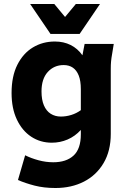

<svg xmlns="http://www.w3.org/2000/svg" viewBox="-20 -745 650 962"><path d="M38 -279Q38 -363 67 -420.5Q96 -478 145 -507.5Q194 -537 255 -537Q299 -537 334 -519.5Q369 -502 393 -468L404 -525H550L542 -476Q538 -454 536.5 -437.5Q535 -421 535 -400V-74Q535 11 499 72Q463 133 400.5 165Q338 197 258 197Q200 197 153.5 185Q107 173 70 157L106 33Q136 48 173 58Q210 68 247 68Q312 68 348.5 34.5Q385 1 385 -72V-94Q356 -62 318.5 -46Q281 -30 240 -30Q182 -30 136.5 -60Q91 -90 64.5 -146Q38 -202 38 -279ZM188 -287Q188 -245 200 -217Q212 -189 234 -175Q256 -161 285 -161Q311 -161 337 -169Q363 -177 385 -193V-298Q385 -340 374.5 -366.5Q364 -393 345 -406Q326 -419 299 -419Q251 -419 219.5 -384.5Q188 -350 188 -287ZM481 -725 379 -575H233L131 -725H252L306 -660L360 -725Z"/></svg>

Font: Radio Canada
Style: Regular
Weight: 400
Designer: Charles Daoud, Etienne Aubert Bonn, Alexandre Saumier Demers, Jacques Le Bailly
Foundry: Radio-Canada
Version: Version 2.104;gftools[0.9.28.dev5+ged2979d]